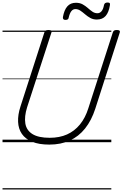

<svg xmlns="http://www.w3.org/2000/svg" viewBox="-20 -1128 971 1523"><path d="M371 19Q289 19 235 -3.5Q181 -26 153.5 -66Q126 -106 123.5 -161.5Q121 -217 142 -282L332 -871Q335 -881 342 -885.5Q349 -890 365 -890Q379 -890 385.5 -885.5Q392 -881 388 -870L195 -277Q172 -203 181 -148.5Q190 -94 237.5 -64.5Q285 -35 374 -35Q452 -35 511.5 -61.5Q571 -88 614 -140.5Q657 -193 681 -270L875 -871Q878 -881 885 -885.5Q892 -890 907 -890Q937 -890 930 -870L736 -266Q706 -173 655 -109Q604 -45 533 -13Q462 19 371 19ZM499 -970Q477 -970 479 -992Q489 -1049 514 -1077.5Q539 -1106 582 -1106Q613 -1106 635.5 -1093.5Q658 -1081 676.5 -1064.5Q695 -1048 713 -1035.5Q731 -1023 753 -1023Q772 -1023 785.5 -1039Q799 -1055 805 -1088Q809 -1108 833 -1108Q846 -1108 850 -1103.5Q854 -1099 852 -1087Q843 -1030 818 -1001.5Q793 -973 748 -973Q719 -973 696.5 -985.5Q674 -998 655 -1014.5Q636 -1031 617.5 -1043.5Q599 -1056 578 -1056Q559 -1056 546 -1039.5Q533 -1023 525 -989Q524 -979 517.5 -974.5Q511 -970 499 -970ZM0 365H863V375H0ZM0 -20H863V0H0ZM0 -505H863V-500H0ZM0 -885H863V-875H0Z"/></svg>

Font: Playwrite DK Loopet Guides
Style: Regular
Weight: 400
Designer: Veronika Burian, José Scaglione
Foundry: TypeTogether
Version: Version 1.003